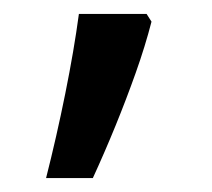

<svg xmlns="http://www.w3.org/2000/svg" viewBox="-20 -136 303 275"><path d="M190 -116 197 -105Q188 -70 174.5 -32Q161 6 145.5 44Q130 82 113 119H46Q61 60 73.5 -2Q86 -64 93 -116Z"/></svg>

Font: ukorean15
Style: Book
Weight: 400
Designer: Jelle Bosma - Monotype Design Team
Foundry: Monotype Imaging Inc.
Version: Version 2.003